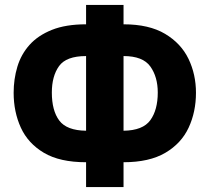

<svg xmlns="http://www.w3.org/2000/svg" viewBox="-20 -744 845 774"><path d="M327 10V-90Q221 -90 157 -128Q93 -166 64 -229.5Q35 -293 35 -370Q35 -425 50 -475Q65 -525 99 -563Q133 -601 189 -623.5Q245 -646 327 -646V-724H478V-646Q581 -646 645.5 -607.5Q710 -569 740 -506.5Q770 -444 770 -370Q770 -293 740.5 -229.5Q711 -166 646.5 -128Q582 -90 478 -90V10ZM327 -217V-518Q247 -518 218 -477.5Q189 -437 189 -371Q189 -298 219 -258Q249 -218 327 -217ZM478 -217Q556 -218 586 -259.5Q616 -301 616 -371Q616 -434 586 -476Q556 -518 478 -518Z"/></svg>

Font: Noto Sans Condensed ExtraBold
Style: Regular
Weight: 800
Width: 3
Designer: Monotype Design Team
Foundry: Monotype Imaging Inc.
Version: Version 2.013; ttfautohint (v1.8.4.7-5d5b)